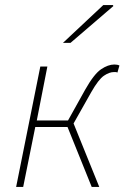

<svg xmlns="http://www.w3.org/2000/svg" viewBox="-20 -742 494 762"><path d="M44 0 140 -478H168L126 -264H250L318 -386Q353 -448 381 -467Q409 -486 434 -486Q446 -486 454 -482L446 -454Q442 -456 439 -456Q436 -456 432 -456Q414 -456 392.5 -441.5Q371 -427 342 -376L272 -252L374 0H344L248 -238H120L72 0ZM230 -572 390 -722H428L430 -718L260 -572Z"/></svg>

Font: Source Sans 3 ExtraLight
Style: Italic
Weight: 250
Italic angle: -11°
Designer: Paul D. Hunt
Foundry: Adobe
Version: Version 3.046;hotconv 1.0.118;makeotfexe 2.5.65603